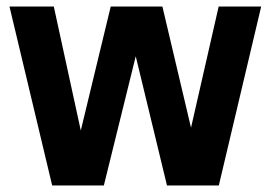

<svg xmlns="http://www.w3.org/2000/svg" viewBox="-20 -567 828 587"><path d="M648.5 -547H778.5L649 0H490.5L395 -395L297.5 0H139.5L9 -547H144.5L227 -168L318.5 -547H476.5L564 -176.5Z"/></svg>

Font: Encode Sans Condensed
Style: Bold
Weight: 700
Width: 3
Designer: Multiple Designers
Foundry: Impallari Type
Version: Version 2.000